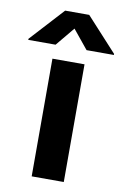

<svg xmlns="http://www.w3.org/2000/svg" viewBox="-148 -801 557 852"><g transform="rotate(10 130.0 -375.0)"><path d="M56.6 -530.3H201.2V0H56.6ZM129.9 -678.7 59.6 -593.8H-63.5V-598.6L75.2 -750H183.6L322.3 -598.6V-593.8H199.2Z"/></g></svg>

Font: Pretendard
Style: Bold
Weight: 700
Designer: Base glyphs from Inter by Rasmus Andersson; Hangeul glyphs from Noto Sans CJK(Source Han Sans) by Jang Soo-young and Kan
Foundry: Kil Hyung-jin
Version: Version 1.309